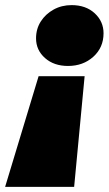

<svg xmlns="http://www.w3.org/2000/svg" viewBox="-83 -577 425 751"><path d="M-63 154 68 -279H248L207 154ZM183 -319Q128 -319 93 -350Q58 -381 58 -427Q58 -464 76.5 -493Q95 -522 126.5 -539.5Q158 -557 197 -557Q253 -557 287.5 -525Q322 -493 322 -447Q322 -391 282 -355Q242 -319 183 -319Z"/></svg>

Font: Montserrat Thin Black
Style: Italic
Weight: 900
Italic angle: -11.3°
Version: Version 9.000